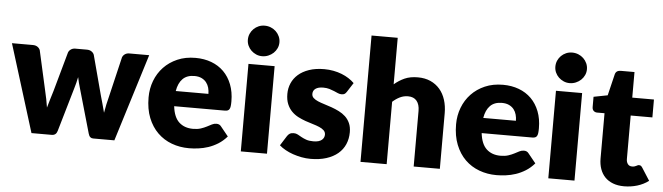

<svg xmlns="http://www.w3.org/2000/svg" viewBox="-48 -939 3915 1133"><g transform="rotate(5 1910.0 -372.0)"><path d="M2.5 -518.5H126.5Q143 -518.5 154.2 -510.8Q165.5 -503 169.5 -491.5L221.5 -259Q228 -232.5 232.8 -207.5Q237.5 -182.5 241.5 -158Q248.5 -182.5 255.8 -207.5Q263 -232.5 271.5 -259L336.5 -492Q340.5 -503.5 351.5 -511.2Q362.5 -519 377.5 -519H446.5Q463 -519 474.2 -511.2Q485.5 -503.5 489.5 -492L551.5 -259Q559 -232.5 566 -207.5Q573 -182.5 579.5 -157Q583.5 -182 589 -207Q594.5 -232 601.5 -259L656.5 -491.5Q660.5 -503 671.5 -510.8Q682.5 -518.5 697.5 -518.5H815.5L654.5 0H528.5Q518.5 0 511.5 -6Q504.5 -12 500.5 -26L426.5 -284.5Q421 -302 416.8 -319Q412.5 -336 409 -353Q405.5 -335.5 401.2 -318.2Q397 -301 391.5 -283.5L316.5 -26Q309 0 283.5 0H163.5Z M1089.5 -526.5Q1141 -526.5 1183.8 -510.5Q1226.5 -494.5 1257.2 -464Q1288 -433.5 1305.2 -389.2Q1322.5 -345 1322.5 -289Q1322.5 -271.5 1321 -260.5Q1319.5 -249.5 1315.5 -243Q1311.5 -236.5 1304.8 -234Q1298 -231.5 1287.5 -231.5H988.5Q996 -166.5 1028 -137.2Q1060 -108 1110.5 -108Q1137.5 -108 1157 -114.5Q1176.5 -121 1191.8 -129Q1207 -137 1219.8 -143.5Q1232.5 -150 1246.5 -150Q1265 -150 1274.5 -136.5L1319.5 -81Q1295.5 -53.5 1267.8 -36.2Q1240 -19 1210.8 -9.2Q1181.5 0.5 1152.2 4.2Q1123 8 1096.5 8Q1042 8 994.2 -9.8Q946.5 -27.5 910.8 -62.5Q875 -97.5 854.2 -149.5Q833.5 -201.5 833.5 -270.5Q833.5 -322.5 851.2 -369Q869 -415.5 902.2 -450.5Q935.5 -485.5 982.8 -506Q1030 -526.5 1089.5 -526.5ZM1092.5 -419.5Q1048 -419.5 1023 -394.2Q998 -369 990 -321.5H1183.5Q1183.5 -340 1178.8 -357.5Q1174 -375 1163.2 -388.8Q1152.5 -402.5 1135 -411Q1117.5 -419.5 1092.5 -419.5Z M1558.5 -518.5V0H1403.5V-518.5ZM1574.5 -660.5Q1574.5 -642 1567 -625.8Q1559.5 -609.5 1546.5 -597.2Q1533.5 -585 1516.2 -577.8Q1499 -570.5 1479.5 -570.5Q1460.5 -570.5 1444 -577.8Q1427.5 -585 1414.8 -597.2Q1402 -609.5 1394.8 -625.8Q1387.5 -642 1387.5 -660.5Q1387.5 -679.5 1394.8 -696Q1402 -712.5 1414.8 -725Q1427.5 -737.5 1444 -744.5Q1460.5 -751.5 1479.5 -751.5Q1499 -751.5 1516.2 -744.5Q1533.5 -737.5 1546.5 -725Q1559.5 -712.5 1567 -696Q1574.5 -679.5 1574.5 -660.5Z M1996.5 -405Q1990.5 -395.5 1983.8 -391.5Q1977 -387.5 1966.5 -387.5Q1955.5 -387.5 1944.5 -392.2Q1933.5 -397 1920.8 -402.5Q1908 -408 1892 -412.8Q1876 -417.5 1855.5 -417.5Q1826 -417.5 1810.2 -406.2Q1794.5 -395 1794.5 -375Q1794.5 -360.5 1804.8 -351Q1815 -341.5 1832 -334.2Q1849 -327 1870.5 -320.5Q1892 -314 1914.5 -306Q1937 -298 1958.5 -287.2Q1980 -276.5 1997 -260.8Q2014 -245 2024.2 -222.5Q2034.5 -200 2034.5 -168.5Q2034.5 -130 2020.5 -97.5Q2006.5 -65 1978.8 -41.5Q1951 -18 1910.2 -5Q1869.5 8 1816.5 8Q1790 8 1763.5 3Q1737 -2 1712.2 -10.5Q1687.5 -19 1666.5 -30.8Q1645.5 -42.5 1630.5 -56L1666.5 -113Q1672.5 -123 1681.8 -128.8Q1691 -134.5 1705.5 -134.5Q1719 -134.5 1729.8 -128.5Q1740.5 -122.5 1753 -115.5Q1765.5 -108.5 1782.2 -102.5Q1799 -96.5 1824.5 -96.5Q1842.5 -96.5 1855 -100.2Q1867.5 -104 1875 -110.5Q1882.5 -117 1886 -125Q1889.5 -133 1889.5 -141.5Q1889.5 -157 1879 -167Q1868.5 -177 1851.5 -184.2Q1834.5 -191.5 1812.8 -197.8Q1791 -204 1768.5 -212Q1746 -220 1724.2 -231.2Q1702.5 -242.5 1685.5 -259.8Q1668.5 -277 1658 -302Q1647.5 -327 1647.5 -362.5Q1647.5 -395.5 1660.2 -425.2Q1673 -455 1698.5 -477.5Q1724 -500 1762.5 -513.2Q1801 -526.5 1852.5 -526.5Q1880.5 -526.5 1906.8 -521.5Q1933 -516.5 1956 -507.5Q1979 -498.5 1998 -486.2Q2017 -474 2031.5 -459.5Z M2112.5 0V-748.5H2267.5V-473Q2295.5 -497 2328.2 -511.8Q2361 -526.5 2406.5 -526.5Q2449 -526.5 2481.8 -511.8Q2514.5 -497 2537 -470.8Q2559.5 -444.5 2571 -408.2Q2582.5 -372 2582.5 -329.5V0H2427.5V-329.5Q2427.5 -367.5 2410 -388.8Q2392.5 -410 2358.5 -410Q2333 -410 2310.5 -399Q2288 -388 2267.5 -369.5V0Z M2911 -526.5Q2962.5 -526.5 3005.2 -510.5Q3048 -494.5 3078.8 -464Q3109.5 -433.5 3126.8 -389.2Q3144 -345 3144 -289Q3144 -271.5 3142.5 -260.5Q3141 -249.5 3137 -243Q3133 -236.5 3126.2 -234Q3119.5 -231.5 3109 -231.5H2810Q2817.5 -166.5 2849.5 -137.2Q2881.5 -108 2932 -108Q2959 -108 2978.5 -114.5Q2998 -121 3013.2 -129Q3028.5 -137 3041.2 -143.5Q3054 -150 3068 -150Q3086.5 -150 3096 -136.5L3141 -81Q3117 -53.5 3089.2 -36.2Q3061.5 -19 3032.2 -9.2Q3003 0.5 2973.8 4.2Q2944.5 8 2918 8Q2863.5 8 2815.8 -9.8Q2768 -27.5 2732.2 -62.5Q2696.5 -97.5 2675.8 -149.5Q2655 -201.5 2655 -270.5Q2655 -322.5 2672.8 -369Q2690.5 -415.5 2723.8 -450.5Q2757 -485.5 2804.2 -506Q2851.5 -526.5 2911 -526.5ZM2914 -419.5Q2869.5 -419.5 2844.5 -394.2Q2819.5 -369 2811.5 -321.5H3005Q3005 -340 3000.2 -357.5Q2995.5 -375 2984.8 -388.8Q2974 -402.5 2956.5 -411Q2939 -419.5 2914 -419.5Z M3380 -518.5V0H3225V-518.5ZM3396 -660.5Q3396 -642 3388.5 -625.8Q3381 -609.5 3368 -597.2Q3355 -585 3337.8 -577.8Q3320.5 -570.5 3301 -570.5Q3282 -570.5 3265.5 -577.8Q3249 -585 3236.2 -597.2Q3223.5 -609.5 3216.2 -625.8Q3209 -642 3209 -660.5Q3209 -679.5 3216.2 -696Q3223.5 -712.5 3236.2 -725Q3249 -737.5 3265.5 -744.5Q3282 -751.5 3301 -751.5Q3320.5 -751.5 3337.8 -744.5Q3355 -737.5 3368 -725Q3381 -712.5 3388.5 -696Q3396 -679.5 3396 -660.5Z M3674 8Q3637 8 3608.8 -2.8Q3580.5 -13.5 3561.2 -33.2Q3542 -53 3532 -81Q3522 -109 3522 -143.5V-411.5H3478Q3466 -411.5 3457.5 -419.2Q3449 -427 3449 -442V-502.5L3531.5 -518.5L3562 -645Q3568 -669 3596 -669H3677V-517.5H3805.5V-411.5H3677V-154Q3677 -136 3685.8 -124.2Q3694.5 -112.5 3711 -112.5Q3719.5 -112.5 3725.2 -114.2Q3731 -116 3735.2 -118.2Q3739.5 -120.5 3743.2 -122.2Q3747 -124 3752 -124Q3759 -124 3763.2 -120.8Q3767.5 -117.5 3772 -110.5L3819 -37Q3789 -14.5 3751.5 -3.2Q3714 8 3674 8Z"/></g></svg>

Font: Lato Black
Style: Regular
Weight: 900
Designer: Lukasz Dziedzic
Foundry: tyPoland Lukasz Dziedzic
Version: Version 2.007; 2014-02-27